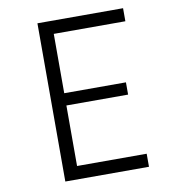

<svg xmlns="http://www.w3.org/2000/svg" viewBox="-87 -878 875 956"><g transform="rotate(-10 350.0 -400.0)"><path d="M166 0V-800H599V-734H237V-434H549V-372H237V-66H589V0Z"/></g></svg>

Font: Martian Mono ExtraLight
Style: Regular
Weight: 200
Monospace: yes
Designer: Roman Shamin
Foundry: Evil Martians
Version: Version 1.000; ttfautohint (v1.8.4.7-5d5b)